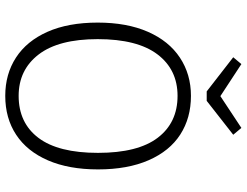

<svg xmlns="http://www.w3.org/2000/svg" viewBox="-124 -804 939 731"><g transform="rotate(90 345.5 -438.5)"><path d="M625 -342Q625 -231 590.5 -151.5Q556 -72 493 -30.5Q430 11 345 11Q262 11 199 -30Q136 -71 101 -150Q66 -229 66 -341Q66 -452 101 -532Q136 -612 199.5 -654Q263 -696 345 -696Q429 -696 492 -655.5Q555 -615 590 -535Q625 -455 625 -342ZM129 -341Q129 -192 187.5 -116Q246 -40 345 -40Q448 -40 505 -115.5Q562 -191 562 -342Q562 -494 504.5 -569.5Q447 -645 345 -645Q245 -645 187 -568.5Q129 -492 129 -341ZM493 -857 364 -756H328L198 -857L224 -888L346 -808L467 -888Z"/></g></svg>

Font: Fira Sans Light
Style: Regular
Weight: 300
Designer: bBox Type GmbH & Carrois Corporate GbR & Edenspiekermann AG
Foundry: bBox Type GmbH & Carrois Corporate GbR & Edenspiekermann AG
Version: Version 4.301